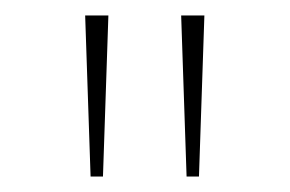

<svg xmlns="http://www.w3.org/2000/svg" viewBox="-20 -782 374 248"><path d="M113 -554H97L90 -762H120ZM237 -554H221L214 -762H244Z"/></svg>

Font: Bitter Pro Thin
Style: Regular
Weight: 250
Designer: Sol Matas, and Bitter project Authors
Foundry: Sol Matas
Version: Version 1.010